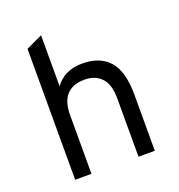

<svg xmlns="http://www.w3.org/2000/svg" viewBox="-131 -831 877 940"><g transform="rotate(-20 308.0 -361.0)"><path d="M101 -682 186 -722V-456Q234 -523 327 -523Q420 -523 468 -468Q516 -413 516 -293V0H431V-304Q431 -377 398.5 -411Q366 -445 312 -445Q186 -445 186 -306V0H101Z"/></g></svg>

Font: Overpass Mono
Style: Regular
Weight: 400
Monospace: yes
Designer: Delve Withrington, Dave Bailey
Foundry: Delve Fonts
Version: Version 1.000;DELV;Overpass